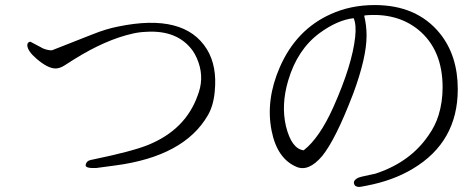

<svg xmlns="http://www.w3.org/2000/svg" viewBox="-20 -721 1880 760"><path d="M803 -265Q709 -102 436 -66L361 -56Q317 -54 319 -68Q322 -84 337 -87Q338 -88 345 -89Q505 -122 568 -148Q714 -208 762 -342Q765 -349 767 -356Q789 -423 759 -491Q752 -507 743 -520Q683 -603 558 -595Q531 -594 505 -588Q398 -564 273 -486Q258 -476 237 -463Q217 -450 200 -450Q169 -450 124 -489Q89 -519 88 -542Q88 -554 100 -556L151 -529Q171 -521 186 -522L346 -585Q401 -607 448 -616Q710 -670 799 -526Q840 -459 830 -359Q825 -303 803 -265Z M1423 -660 1422 -657Q1431 -620 1431 -580Q1431 -493 1378 -350Q1377 -347 1376 -345Q1308 -168 1255 -103Q1202 -41 1155 -60Q1077 -92 1055 -204Q1031 -326 1088 -456Q1153 -604 1289 -665Q1368 -701 1463 -701Q1630 -701 1721 -589Q1792 -501 1792 -368Q1792 -159 1614 -53Q1536 -6 1431 14Q1406 19 1402 19Q1384 19 1381 5Q1379 -8 1397 -17Q1405 -21 1454 -31Q1466 -33 1473 -36Q1605 -81 1676 -185Q1703 -223 1716 -265Q1732 -317 1732 -375Q1732 -525 1635 -604Q1550 -672 1423 -660ZM1380 -649Q1316 -642 1245 -590Q1157 -525 1121 -403Q1092 -306 1112 -221Q1134 -132 1182 -126Q1245 -175 1300 -298Q1374 -464 1386 -575Q1391 -623 1380 -649Z"/></svg>

Font: cwTeXKai
Style: Medium
Weight: 500
Version: Version 1.17